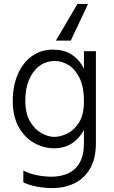

<svg xmlns="http://www.w3.org/2000/svg" viewBox="-20 -768 579 979"><path d="M99 162V102Q131 118 169.5 125.5Q208 133 242 133Q290 133 327.5 116Q365 99 386.5 61Q408 23 408 -39V-507H469V-39Q469 41 439 92Q409 143 359 167Q309 191 247 191Q210 191 170.5 184Q131 177 99 162ZM250 -515Q305 -515 342 -492Q379 -469 401 -430.5Q423 -392 433 -346.5Q443 -301 443 -256Q443 -255 443 -254Q443 -253 443 -251Q443 -188 421.5 -133.5Q400 -79 358.5 -45.5Q317 -12 256 -12Q201 -12 152.5 -40Q104 -68 74.5 -122Q45 -176 45 -253Q45 -328 70 -387.5Q95 -447 141.5 -481Q188 -515 250 -515ZM257 -70Q288 -70 323 -87Q358 -104 383 -143.5Q408 -183 408 -251Q408 -328 384.5 -373Q361 -418 327.5 -437.5Q294 -457 262 -457Q214 -457 180 -431Q146 -405 127.5 -360Q109 -315 109 -256Q109 -190 133 -149Q157 -108 191.5 -89Q226 -70 257 -70ZM429 -748 341 -561H265L375 -748Z"/></svg>

Font: Hind Variable Light
Style: Regular
Weight: 300
Designer: Manushi Parikh, Satya Rajpurohit
Foundry: Indian Type Foundry
Version: Version 3.000